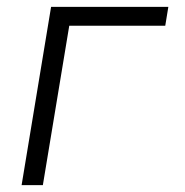

<svg xmlns="http://www.w3.org/2000/svg" viewBox="-20 -540 540 560"><path d="M43 0 129 -520H471L462 -465H182L105 0Z"/></svg>

Font: Iosevka SS04 Light Oblique
Style: Regular
Weight: 300
Italic angle: -9°
Monospace: yes
Designer: Belleve Invis
Foundry: Belleve Invis
Version: Version 19.0.0; ttfautohint (v1.8.4)